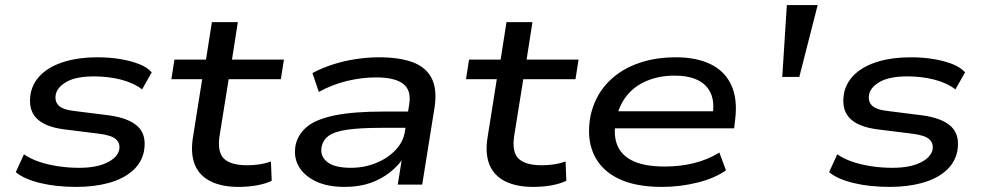

<svg xmlns="http://www.w3.org/2000/svg" viewBox="-20 -725 3858 754"><path d="M280 9Q200 9 137 -6.5Q74 -22 42 -49L74 -119Q100 -101 134.5 -89.5Q169 -78 209 -72Q249 -66 291 -66Q357 -66 398.5 -85.5Q440 -105 448 -136Q453 -162 435.5 -178Q418 -194 368 -200L232 -217Q154 -227 121.5 -262.5Q89 -298 101 -361Q111 -405 145.5 -436Q180 -467 235.5 -483.5Q291 -500 362 -500Q411 -500 452.5 -493Q494 -486 526 -473.5Q558 -461 576 -441L538 -374Q504 -400 454.5 -412.5Q405 -425 350 -425Q279 -425 242 -404Q205 -383 199 -354Q194 -327 210.5 -310.5Q227 -294 273 -289L408 -272Q488 -261 522.5 -227Q557 -193 545 -129Q535 -84 499 -53Q463 -22 406.5 -6.5Q350 9 280 9Z M917 9Q851 9 807 -13Q763 -35 745.5 -77.5Q728 -120 737 -181L774 -414H653L665 -491H789L812 -638H914L891 -491H1095L1083 -414H878L842 -190Q833 -127 860 -101.5Q887 -76 951 -76Q975 -76 998.5 -79.5Q1022 -83 1044 -91L1047 -15Q1022 -3 988 3Q954 9 917 9Z M1334 9Q1265 9 1219 -13.5Q1173 -36 1152.5 -73Q1132 -110 1141 -156Q1151 -199 1186.5 -228Q1222 -257 1295 -272Q1368 -287 1490 -287H1601L1591 -223H1479Q1392 -223 1342.5 -215.5Q1293 -208 1271 -192Q1249 -176 1243 -149Q1236 -112 1265 -89Q1294 -66 1358 -66Q1410 -66 1456 -84.5Q1502 -103 1533 -135.5Q1564 -168 1570 -208L1587 -315Q1596 -371 1563 -396Q1530 -421 1457 -421Q1400 -421 1342.5 -407Q1285 -393 1232 -364L1207 -438Q1244 -458 1287.5 -472Q1331 -486 1378 -493Q1425 -500 1468 -500Q1549 -500 1601 -480.5Q1653 -461 1675 -418Q1697 -375 1687 -306L1638 0H1542L1560 -112L1570 -113Q1548 -78 1513.5 -50Q1479 -22 1434.5 -6.5Q1390 9 1334 9Z M2074 9Q2008 9 1964 -13Q1920 -35 1902.5 -77.5Q1885 -120 1894 -181L1931 -414H1810L1822 -491H1946L1969 -638H2071L2048 -491H2252L2240 -414H2035L1999 -190Q1990 -127 2017 -101.5Q2044 -76 2108 -76Q2132 -76 2155.5 -79.5Q2179 -83 2201 -91L2204 -15Q2179 -3 2145 3Q2111 9 2074 9Z M2579 9Q2473 9 2405.5 -25Q2338 -59 2310.5 -122Q2283 -185 2299 -270Q2315 -343 2361 -394.5Q2407 -446 2477 -473Q2547 -500 2634 -500Q2716 -500 2771.5 -472.5Q2827 -445 2852 -390.5Q2877 -336 2867 -255L2863 -221H2372L2381 -288H2804L2778 -269Q2787 -323 2771.5 -358Q2756 -393 2720 -410.5Q2684 -428 2629 -428Q2569 -428 2520 -407.5Q2471 -387 2440 -347.5Q2409 -308 2399 -252L2398 -248Q2388 -190 2406 -150.5Q2424 -111 2470 -91Q2516 -71 2591 -71Q2651 -71 2705.5 -84.5Q2760 -98 2805 -126L2831 -56Q2787 -25 2719 -8Q2651 9 2579 9Z M3052 -423 3070 -705H3191L3119 -423Z M3474 9Q3394 9 3331 -6.5Q3268 -22 3236 -49L3268 -119Q3294 -101 3328.5 -89.5Q3363 -78 3403 -72Q3443 -66 3485 -66Q3551 -66 3592.5 -85.5Q3634 -105 3642 -136Q3647 -162 3629.5 -178Q3612 -194 3562 -200L3426 -217Q3348 -227 3315.5 -262.5Q3283 -298 3295 -361Q3305 -405 3339.5 -436Q3374 -467 3429.5 -483.5Q3485 -500 3556 -500Q3605 -500 3646.5 -493Q3688 -486 3720 -473.5Q3752 -461 3770 -441L3732 -374Q3698 -400 3648.5 -412.5Q3599 -425 3544 -425Q3473 -425 3436 -404Q3399 -383 3393 -354Q3388 -327 3404.5 -310.5Q3421 -294 3467 -289L3602 -272Q3682 -261 3716.5 -227Q3751 -193 3739 -129Q3729 -84 3693 -53Q3657 -22 3600.5 -6.5Q3544 9 3474 9Z"/></svg>

Font: Nunito Sans 10pt Expanded Medium
Style: Italic
Weight: 500
Width: 7
Italic angle: -9°
Designer: Vernon Adams
Foundry: Vernon Adams
Version: Version 3.101;gftools[0.9.27]